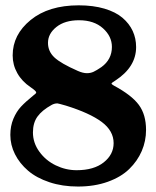

<svg xmlns="http://www.w3.org/2000/svg" viewBox="-20 -682 583 717"><path d="M27.3 -475.1Q27.3 -552.7 94.5 -607.4Q161.6 -662.1 273.9 -662.1Q328.1 -662.1 370.1 -649.7Q412.1 -637.2 437.5 -615.5Q462.9 -593.8 475.6 -566.2Q488.3 -538.6 488.3 -506.3Q488.3 -432.1 411.6 -381.8Q396.5 -372.6 396.5 -370.1Q396.5 -367.2 405.3 -362.3Q471.7 -326.7 498.5 -290.3Q525.4 -253.9 525.4 -196.8Q525.4 -155.3 509.3 -117.9Q493.2 -80.6 462.6 -50.8Q432.1 -21 382.6 -3.2Q333 14.6 271 14.6Q212.9 14.6 164.6 -1.5Q116.2 -17.6 84.7 -44.7Q53.2 -71.8 35.9 -106.2Q18.6 -140.6 18.6 -178.2Q18.6 -211.4 30 -238.5Q41.5 -265.6 58.6 -283.9Q75.7 -302.2 106 -326.7Q106.4 -327.1 109.1 -329.1Q111.8 -331.1 113.5 -333Q115.2 -335 115.2 -336.9Q115.2 -341.8 94.2 -356.4Q62 -377.9 44.7 -408.7Q27.3 -439.5 27.3 -475.1ZM358.9 -431.6Q397.9 -460 397.9 -506.8Q397.9 -546.4 364.5 -576.4Q331.1 -606.4 274.9 -606.4Q222.2 -606.4 190.7 -581.3Q159.2 -556.2 159.2 -522Q159.2 -490.2 182.9 -467.8Q206.5 -445.3 271 -417Q290 -408.7 304.7 -408.7Q317.9 -408.7 329.1 -413.8Q340.3 -418.9 358.9 -431.6ZM171.9 -289.6Q136.7 -270 119.9 -246.6Q103 -223.1 103 -187.5Q103 -148.4 127 -115.5Q150.9 -82.5 188.2 -64.5Q225.6 -46.4 266.1 -46.4Q330.6 -46.4 367.4 -75.7Q404.3 -105 404.3 -147.5Q404.3 -193.4 359.9 -226.6Q315.4 -259.8 226.1 -287.6Q197.3 -295.9 194.3 -295.9Q182.6 -295.9 171.9 -289.6Z"/></svg>

Font: Cooper* SemiBold
Style: Regular
Weight: 600
Designer: Owen Earl
Foundry: indestructible type*
Version: Version 0.001